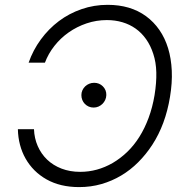

<svg xmlns="http://www.w3.org/2000/svg" viewBox="-20 -757 766 787"><path d="M53.3 -227.3H119.3Q120.7 -190 134.8 -158Q148.8 -126.1 173.3 -102.6Q197.8 -79.2 232.2 -65.9Q266.7 -52.6 308.6 -52.6Q378.9 -52.6 442.1 -89.1Q473.7 -107.6 501.4 -134.2Q529.1 -160.9 551.1 -195.8Q573.2 -230.8 589.1 -273.8Q605.1 -316.8 613.6 -367.5Q621.8 -419 620.7 -460.4Q619.7 -501.8 608.3 -536.2Q597.3 -570.3 579 -596.2Q560.7 -622.2 536.2 -639.6Q511.7 -657 481.9 -665.8Q452.1 -674.7 418 -674.7Q375 -674.7 335 -661.2Q295.1 -647.7 261.7 -624.3Q228.3 -600.9 203.1 -568.9Q177.9 -536.9 164.1 -500H97.3Q115.4 -551.8 147.4 -595.3Q179.3 -638.8 221.4 -670.5Q263.5 -702.1 314.5 -719.6Q365.4 -737.2 421.2 -737.2Q514.9 -737.2 578.5 -690.7Q610.4 -667.3 633.3 -634.2Q656.2 -601.2 669 -559.3Q681.8 -517.4 684.1 -467.3Q686.4 -417.3 676.8 -359.7Q658.4 -246.8 604.4 -163.7Q578.8 -124.3 546.7 -92.2Q514.6 -60 476.7 -37.5Q438.9 -14.9 395.6 -2.5Q352.3 9.9 304.3 9.9Q226.9 9.9 170.8 -21.7Q143.1 -37.3 121.4 -58.9Q99.8 -80.6 84.9 -106.9Q70 -133.2 62 -163.5Q54 -193.9 53.3 -227.3ZM365.8 -417.6Q387.1 -417.6 401.6 -403.1Q416.5 -388.1 415.8 -367.2Q415.5 -356.5 411.2 -347.3Q407 -338.1 399.9 -331.1Q392.8 -324.2 383.5 -320.1Q374.3 -316.1 363.6 -316.1Q353 -316.1 343.8 -320.1Q334.5 -324.2 327.8 -331.1Q321 -338.1 317.3 -347.3Q313.6 -356.5 313.6 -367.2Q313.6 -377.8 317.8 -387.1Q322.1 -396.3 329.2 -403.1Q336.3 -409.8 345.7 -413.7Q355.1 -417.6 365.8 -417.6Z"/></svg>

Font: Inter P Light
Style: Italic
Weight: 300
Italic angle: 9.39999°
Designer: Rasmus Andersson
Foundry: rsms
Version: Version 3.018;git-588b23468